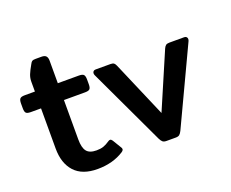

<svg xmlns="http://www.w3.org/2000/svg" viewBox="-108 -817 1214 1008"><g transform="rotate(-20 499.5 -312.5)"><path d="M109 -162V-386H52Q32 -386 25.5 -393Q19 -400 19 -419V-446Q19 -465 25.5 -472.5Q32 -480 52 -480H109V-535Q109 -556 116.5 -574.5Q124 -593 140 -621Q146 -633 151.5 -636.5Q157 -640 171 -640H204Q222 -640 229.5 -631.5Q237 -623 237 -606V-480H355Q375 -480 381.5 -472.5Q388 -465 388 -446V-419Q388 -400 381.5 -393Q375 -386 355 -386H237V-166Q237 -120 253 -99.5Q269 -79 308 -79Q331 -79 347 -84.5Q363 -90 382 -103Q387 -107 393 -107Q399 -107 405 -98L434 -50Q438 -45 438 -39Q438 -32 428 -25Q366 15 280 15Q195 15 152 -32Q109 -79 109 -162Z M635 -25 434 -452Q431 -458 431 -464Q431 -471 435.5 -475.5Q440 -480 448 -480H531Q544 -480 550 -475.5Q556 -471 561 -459L695 -147L829 -459Q834 -470 840.5 -475Q847 -480 860 -480H943Q951 -480 955.5 -475.5Q960 -471 960 -464Q960 -458 957 -452L756 -25Q749 -11 742 -5.5Q735 0 721 0H670Q656 0 649 -5.5Q642 -11 635 -25Z"/></g></svg>

Font: Mitr
Style: Regular
Weight: 400
Designer: Thanarat Vachiruckul
Foundry: Cadson Demak
Version: Version 1.002